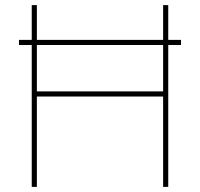

<svg xmlns="http://www.w3.org/2000/svg" viewBox="-20 -730 781 750"><path d="M687 -574.2V-554.2H637.2V0H617.2V-353H124V0H104V-554.2H54.2V-574.2H104V-710H124V-574.2H617.2V-710H637.2V-574.2ZM617.2 -373V-554.2H124V-373Z"/></svg>

Font: Rawline Thin
Style: Regular
Weight: 250
Designer: Matt McInerney, Pablo Impallari, Rodrigo Fuenzalida
Foundry: Matt McInerney, Pablo Impallari, Rodrigo Fuenzalida
Version: Version 4.020;PS 004.020;hotconv 1.0.88;makeotf.lib2.5.64775